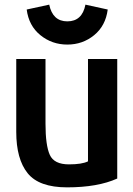

<svg xmlns="http://www.w3.org/2000/svg" viewBox="-20 -790 575 827"><path d="M485 -21Q401 17 269 17Q148 17 99 -44Q50 -105 50 -222V-536H176V-257Q176 -164 194.5 -123Q213 -82 277 -82Q333 -82 359 -95V-536H485ZM95 -749 192 -770Q207 -698 270 -698Q334 -698 348 -770L444 -749Q435 -679 385.5 -638.5Q336 -598 270 -598Q204 -598 154 -638.5Q104 -679 95 -749Z"/></svg>

Font: Repo
Style: DemiBold
Weight: 600
Designer: Stefan Peev
Foundry: Context Ltd
Version: Version 001.000